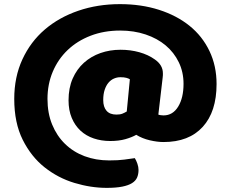

<svg xmlns="http://www.w3.org/2000/svg" viewBox="-20 -683 1109 930"><path d="M514 0Q471 0 434 -12.5Q397 -25 370 -50Q343 -75 327.5 -112Q312 -149 312 -197Q312 -257 332 -302.5Q352 -348 386.5 -379Q421 -410 466.5 -426Q512 -442 564 -442Q612 -442 655 -430Q698 -418 730 -395Q769 -368 769 -328Q769 -325 769 -319Q769 -313 768 -308L747 -128Q751 -126 759 -125Q767 -124 772 -124Q817 -124 843 -166.5Q869 -209 869 -277Q869 -334 846 -381.5Q823 -429 782.5 -463Q742 -497 685.5 -516Q629 -535 562 -535Q484 -535 419 -510Q354 -485 307.5 -440.5Q261 -396 235.5 -335.5Q210 -275 210 -204Q210 -135 232.5 -80Q255 -25 295 14Q335 53 389.5 73.5Q444 94 509 94Q554 94 582.5 90Q611 86 633 83Q640 94 645.5 110Q651 126 651 140Q651 161 644 177Q637 193 619.5 204Q602 215 572 221Q542 227 497 227Q420 227 340.5 203Q261 179 196 127.5Q131 76 90 -6Q49 -88 49 -204Q49 -310 88.5 -395.5Q128 -481 197 -540Q266 -599 359.5 -631Q453 -663 561 -663Q664 -663 750 -635.5Q836 -608 898 -558Q960 -508 994.5 -436Q1029 -364 1029 -276Q1029 -142 962 -68.5Q895 5 772 5Q742 5 705.5 -3.5Q669 -12 640 -30Q619 -18 587.5 -9Q556 0 514 0ZM609 -299Q603 -303 592 -306Q581 -309 563 -309Q547 -309 532 -302.5Q517 -296 505.5 -282.5Q494 -269 487 -248Q480 -227 480 -198Q480 -165 496 -146.5Q512 -128 544 -128Q562 -128 573 -132.5Q584 -137 594 -143Z"/></svg>

Font: Baloo Paaji
Style: Regular
Weight: 400
Designer: Shuchita Grover and Ek Type
Foundry: Ek Type
Version: Version 1.007;PS 1.000;hotconv 1.0.88;makeotf.lib2.5.647800